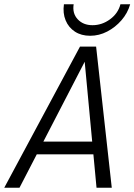

<svg xmlns="http://www.w3.org/2000/svg" viewBox="-58 -887 635 907"><path d="M359 -628 34 0H-38L320 -667H396L470 0H398L339 -628ZM106 -218H418L405 -158H93ZM290 -867Q283 -824 309 -796Q335 -768 379 -768Q424 -768 462 -796Q500 -824 511 -867H557Q545 -825 516 -791.5Q487 -758 448.5 -738Q410 -718 368 -718Q326 -718 296 -737.5Q266 -757 252 -791Q238 -825 244 -867Z"/></svg>

Font: Epunda Sans Light
Style: Italic
Weight: 300
Italic angle: -12.0243°
Designer: Simon Atzbach
Foundry: typofactur
Version: Version 2.204